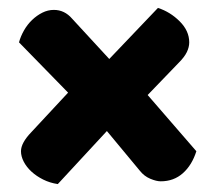

<svg xmlns="http://www.w3.org/2000/svg" viewBox="-20 -525 544 485"><path d="M379 -505Q410 -495 434 -471Q458 -447 458 -418Q458 -406 452 -393.5Q446 -381 432 -367L353 -285L476 -143Q465 -108 442 -87.5Q419 -67 386 -67Q375 -67 359.5 -73.5Q344 -80 333 -94L250 -194L126 -60Q106 -63 89 -71.5Q72 -80 59.5 -91.5Q47 -103 40 -116.5Q33 -130 33 -143Q33 -164 59 -191L152 -291L28 -418Q32 -433 40.5 -448Q49 -463 61 -474.5Q73 -486 87 -493Q101 -500 116 -500Q143 -500 162 -478L256 -376Z"/></svg>

Font: Baloo Tamma
Style: Regular
Weight: 400
Designer: Divya Kowshik and Ek Type
Foundry: Ek Type
Version: Version 1.443;PS 1.000;hotconv 16.6.51;makeotf.lib2.5.65220;